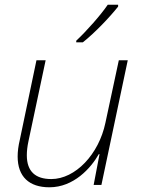

<svg xmlns="http://www.w3.org/2000/svg" viewBox="-20 -786 598 816"><path d="M304 -613V-606H332C385 -648 448 -715 482 -758V-766H438C409 -723 347 -653 304 -613ZM190 10C293 10 366 -71 400 -131H403L378 0H411L523 -530H485L428 -264C400 -130 300 -25 198 -25C131 -25 94 -57 94 -126C94 -143 96 -163 101 -186L174 -530H135L64 -191C58 -166 55 -142 55 -121C55 -35 104 10 190 10Z"/></svg>

Font: Noto Sans ExtraLight
Style: Italic
Weight: 200
Italic angle: -12°
Designer: Monotype Design Team
Foundry: Monotype Imaging Inc.
Version: Version 2.013